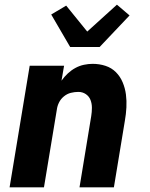

<svg xmlns="http://www.w3.org/2000/svg" viewBox="-20 -801 640 821"><path d="M21 0 107 -520H254L243 -456Q255 -473 270 -487Q285 -501 302.5 -510.5Q320 -520 339 -524Q358 -528 376 -528Q405 -528 431 -519.5Q457 -511 475.5 -492.5Q494 -474 504.5 -449Q515 -424 518.5 -397Q522 -370 520.5 -341.5Q519 -313 514 -285L467 0H320L370 -304Q373 -322 373 -340Q373 -358 367 -373.5Q361 -389 347 -398.5Q333 -408 315 -408Q299 -408 283 -404Q267 -400 253.5 -389Q240 -378 232.5 -363Q225 -348 223 -332L168 0ZM280 -600 199 -739 263 -777 353 -666 480 -781 534 -735 406 -600Z"/></svg>

Font: Iosevka Aile Heavy Oblique
Style: Regular
Weight: 900
Italic angle: -9°
Designer: Belleve Invis
Foundry: Belleve Invis
Version: Version 31.1.0; ttfautohint (v1.8.4)